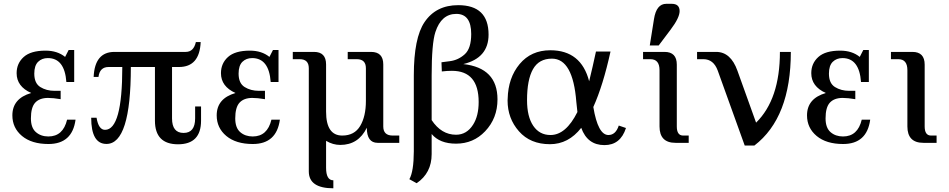

<svg xmlns="http://www.w3.org/2000/svg" viewBox="-20 -767 5095 1031"><path d="M240.2 6.3Q149.9 6.3 98.1 -36.9Q46.4 -80.1 46.4 -147.5Q46.4 -238.3 147.5 -267.6Q69.3 -302.7 69.3 -374Q69.3 -426.8 107.2 -460.9Q145 -495.1 224.6 -495.1Q288.1 -495.1 329.6 -461.4L348.6 -498.5H378.4V-326.7H336.4Q327.1 -455.1 236.8 -455.1Q205.1 -455.1 184.6 -435.1Q164.1 -415 164.1 -371.6Q164.1 -319.8 196.5 -299.6Q229 -279.3 272.9 -279.3H305.7V-234.4Q266.1 -241.2 236.8 -241.2Q191.9 -240.7 168.9 -215.6Q146 -190.4 146 -131.3Q146 -80.6 172.9 -57.4Q199.7 -34.2 239.7 -34.2Q318.8 -34.2 340.3 -124.5H385.7Q368.2 6.3 240.2 6.3Z M936 7.8Q812 7.8 812 -119.1V-407.2H682.6Q682.6 5.9 551.8 5.9Q469.7 5.9 469.7 -134.8H498.5Q509.3 -69.8 543.9 -69.8Q636.7 -69.8 636.7 -407.2H563Q515.6 -407.2 508.8 -354H482.9Q488.8 -488.3 594.7 -488.3H977.5Q1020 -488.3 1031.7 -541H1057.6Q1051.8 -407.2 940.9 -407.2H903.8V-131.3Q903.8 -53.2 965.8 -53.2Q1027.8 -53.2 1027.8 -131.3V-195.3H1059.6V-119.1Q1059.6 7.8 936 7.8Z M1337.4 6.3Q1247.1 6.3 1195.3 -36.9Q1143.6 -80.1 1143.6 -147.5Q1143.6 -238.3 1244.6 -267.6Q1166.5 -302.7 1166.5 -374Q1166.5 -426.8 1204.3 -460.9Q1242.2 -495.1 1321.8 -495.1Q1385.3 -495.1 1426.8 -461.4L1445.8 -498.5H1475.6V-326.7H1433.6Q1424.3 -455.1 1334 -455.1Q1302.2 -455.1 1281.7 -435.1Q1261.2 -415 1261.2 -371.6Q1261.2 -319.8 1293.7 -299.6Q1326.2 -279.3 1370.1 -279.3H1402.8V-234.4Q1363.3 -241.2 1334 -241.2Q1289.1 -240.7 1266.1 -215.6Q1243.2 -190.4 1243.2 -131.3Q1243.2 -80.6 1270 -57.4Q1296.9 -34.2 1336.9 -34.2Q1416 -34.2 1437.5 -124.5H1482.9Q1465.3 6.3 1337.4 6.3Z M1770 244.1Q1638.2 244.1 1638.2 153.3V-400.4Q1638.2 -449.2 1589.4 -449.2H1552.2V-488.3H1666Q1731 -488.3 1731 -420.9V-167.5Q1731 -39.1 1817.9 -39.1Q1883.3 -39.1 1914.1 -90.6Q1944.8 -142.1 1944.8 -225.1V-400.4Q1944.8 -449.2 1896 -449.2H1847.2V-488.3H1972.2Q2038.1 -488.3 2038.1 -420.9V-87.9Q2038.1 -39.1 2088.9 -39.1H2124V0H2007.8Q1949.7 0 1949.7 -81.1Q1904.8 11.2 1807.1 11.2Q1767.6 11.2 1731 -10.7V133.8Q1731 201.2 1770 201.2Z M2297.9 -122.1Q2350.1 -43.5 2428.7 -43.5Q2486.3 -43.5 2520.5 -97.7Q2550.3 -144.5 2550.3 -219.2Q2550.3 -386.7 2406.7 -386.7Q2379.9 -386.7 2352.5 -383.3L2350.6 -432.6L2396 -438.5Q2440.9 -444.3 2475.6 -475.6Q2510.3 -506.8 2510.3 -584.5Q2510.3 -692.4 2430.2 -692.4Q2349.6 -692.4 2317.9 -594.7Q2297.9 -533.2 2297.9 -361.3ZM2297.9 60.5Q2297.9 162.1 2217.3 216.8L2178.2 195.3Q2201.7 153.8 2202.1 45.9V-362.3Q2202.1 -563.5 2259.8 -648.4Q2321.3 -739.3 2440.4 -739.3Q2603.5 -739.3 2603.5 -581.1Q2603.5 -455.6 2467.8 -422.9Q2651.4 -402.8 2651.4 -233.4Q2651.4 -131.8 2585 -62Q2522 4.4 2428.7 4.4Q2341.3 4.4 2297.9 -47.4Z M3101.1 -80.6Q3032.7 7.3 2933.1 7.3Q2827.6 7.3 2766.6 -62Q2705.6 -131.3 2705.6 -227.1Q2705.6 -231.9 2706.1 -236.3Q2708.5 -349.1 2770.3 -423.1Q2832 -497.1 2935.1 -497.1Q3100.6 -497.1 3143.6 -330.6Q3162.6 -407.7 3180.2 -490.2H3258.3Q3218.3 -308.1 3166 -192.4Q3190.9 -42 3247.1 -42Q3286.1 -42 3302.7 -92.8L3341.3 -79.6Q3312 12.2 3225.6 12.2Q3134.3 12.2 3101.1 -80.6ZM2810.1 -229Q2810.1 -140.6 2843.5 -91.3Q2877 -42 2936 -42Q3019 -42 3080.6 -165.5Q3077.1 -190.9 3074.7 -220.2Q3056.6 -452.1 2943.8 -452.1Q2874 -452.1 2842 -395.5Q2810.1 -338.9 2810.1 -229Z M3678.2 0H3607.4Q3521.5 0 3521.5 -87.9V-390.1Q3521.5 -449.2 3472.7 -449.2H3433.1V-488.3H3548.3Q3614.3 -488.3 3614.3 -419.9V-87.9Q3614.3 -39.1 3648.4 -39.1H3678.2ZM3469.2 -522.9 3491.7 -664.1Q3504.4 -746.6 3558.1 -746.6H3585.9Q3608.4 -746.6 3618.9 -736.6Q3629.4 -726.6 3629.4 -707.5Q3629.4 -671.9 3581.1 -607.9L3517.1 -522.9Z M4030.8 14.6H3979L3834 -388.2Q3811.5 -449.2 3757.3 -449.2H3723.1V-488.3H3825.7Q3903.8 -488.3 3939.9 -387.2L4040 -108.4Q4168 -233.9 4168 -488.3H4226.6Q4226.6 -135.3 4030.8 14.6Z M4507.3 6.3Q4417 6.3 4365.2 -36.9Q4313.5 -80.1 4313.5 -147.5Q4313.5 -238.3 4414.6 -267.6Q4336.4 -302.7 4336.4 -374Q4336.4 -426.8 4374.3 -460.9Q4412.1 -495.1 4491.7 -495.1Q4555.2 -495.1 4596.7 -461.4L4615.7 -498.5H4645.5V-326.7H4603.5Q4594.2 -455.1 4503.9 -455.1Q4472.2 -455.1 4451.7 -435.1Q4431.2 -415 4431.2 -371.6Q4431.2 -319.8 4463.6 -299.6Q4496.1 -279.3 4540 -279.3H4572.8V-234.4Q4533.2 -241.2 4503.9 -241.2Q4459 -240.7 4436 -215.6Q4413.1 -190.4 4413.1 -131.3Q4413.1 -80.6 4439.9 -57.4Q4466.8 -34.2 4506.8 -34.2Q4585.9 -34.2 4607.4 -124.5H4652.8Q4635.3 6.3 4507.3 6.3Z M5009.3 0H4938.5Q4852.5 0 4852.5 -87.9V-390.1Q4852.5 -449.2 4803.7 -449.2H4764.2V-488.3H4879.4Q4945.3 -488.3 4945.3 -419.9V-87.9Q4945.3 -39.1 4979.5 -39.1H5009.3Z"/></svg>

Font: Munson
Style: Regular
Weight: 400
Designer: Paul James MIller
Foundry: High-Logic / Made with FontCreator
Version: Version 2.10;May 5, 2019;FontCreator 11.5.0.2430 64-bit